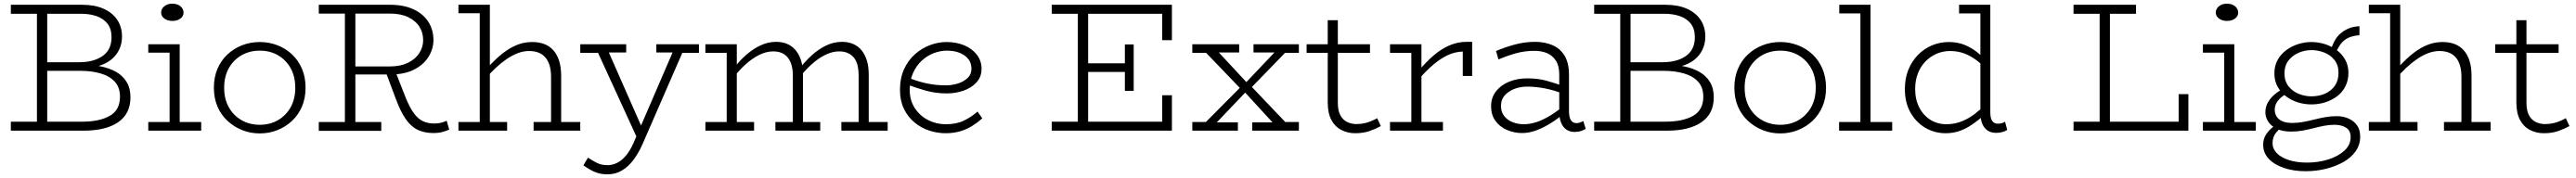

<svg xmlns="http://www.w3.org/2000/svg" viewBox="-20 -712 14022 970"><path d="M39 0V-49H428Q521 -49 577 -80.5Q633 -112 633 -185Q633 -236 604.5 -267Q576 -298 527 -312Q478 -326 418 -326H218V-373H412Q490 -373 538.5 -407Q587 -441 587 -509Q587 -555 565 -583Q543 -611 505.5 -624Q468 -637 421 -637H39V-686H426Q495 -686 543.5 -664.5Q592 -643 618 -604Q644 -565 644 -513Q644 -474 628.5 -441.5Q613 -409 584.5 -386.5Q556 -364 515.5 -352Q475 -340 424 -340V-360Q479 -360 527 -350.5Q575 -341 611.5 -320.5Q648 -300 669 -265.5Q690 -231 690 -182Q690 -92 623 -46Q556 0 436 0ZM181 -28V-660H237V-28Z M903 -7V-471H958V-7ZM787 0V-47H1075V0ZM787 -425V-471H950V-425ZM918 -598Q892 -598 874.5 -611Q857 -624 857 -643Q857 -664 874.5 -678Q892 -692 917 -692Q945 -692 962 -678Q979 -664 979 -643Q979 -624 962 -611Q945 -598 918 -598Z M1394 15Q1343 15 1298 -3Q1253 -21 1218 -53.5Q1183 -86 1163.5 -131.5Q1144 -177 1144 -234Q1144 -291 1163.5 -337Q1183 -383 1218 -415.5Q1253 -448 1298 -465.5Q1343 -483 1394 -483Q1444 -483 1489.5 -465.5Q1535 -448 1569.5 -415.5Q1604 -383 1623.5 -337Q1643 -291 1643 -234Q1643 -177 1623.5 -131.5Q1604 -86 1569.5 -53.5Q1535 -21 1490 -3Q1445 15 1394 15ZM1394 -32Q1450 -32 1493.5 -57.5Q1537 -83 1562 -128Q1587 -173 1587 -234Q1587 -295 1562 -340Q1537 -385 1493.5 -410.5Q1450 -436 1394 -436Q1338 -436 1294 -410.5Q1250 -385 1225 -340Q1200 -295 1200 -234Q1200 -173 1225 -128Q1250 -83 1294 -57.5Q1338 -32 1394 -32Z M1898 -306V-350H2103Q2159 -350 2199.5 -369.5Q2240 -389 2261.5 -422Q2283 -455 2283 -494Q2283 -534 2262.5 -566.5Q2242 -599 2201.5 -618.5Q2161 -638 2103 -638H1715V-686H2102Q2178 -686 2231 -661Q2284 -636 2311.5 -592.5Q2339 -549 2339 -494Q2339 -445 2311.5 -401.5Q2284 -358 2232 -332Q2180 -306 2103 -306ZM1715 1V-47H2055V1ZM1857 -28V-659H1914V-28ZM2338 13Q2291 13 2254.5 -4Q2218 -21 2189 -62Q2160 -103 2134 -174L2080 -318L2131 -325L2187 -182Q2209 -127 2232 -95.5Q2255 -64 2282 -51.5Q2309 -39 2342 -39Q2366 -39 2382 -43.5Q2398 -48 2411 -54L2425 -6Q2411 1 2388.5 7Q2366 13 2338 13Z M2979 0V-293Q2979 -328 2971.5 -354Q2964 -380 2949 -398Q2934 -416 2911.5 -425Q2889 -434 2859 -434Q2829 -434 2798.5 -422.5Q2768 -411 2738 -390.5Q2708 -370 2678.5 -342.5Q2649 -315 2621 -282V-329Q2650 -362 2679.5 -390Q2709 -418 2740.5 -439Q2772 -460 2805.5 -471.5Q2839 -483 2877 -483Q2913 -483 2942 -472Q2971 -461 2991.5 -438Q3012 -415 3023 -380.5Q3034 -346 3034 -298V0ZM2475 0V-47H2740V0ZM2884 0V-47H3138V0ZM2646 -686V0H2591V-640H2475V-686Z M3286 238Q3257 238 3234 231Q3211 224 3191.5 212.5Q3172 201 3155 189L3180 147Q3202 162 3227.5 175Q3253 188 3286 188Q3314 188 3339.5 175Q3365 162 3387 135.5Q3409 109 3427 69L3652 -453H3706L3477 73Q3455 123 3427 160Q3399 197 3364 217.5Q3329 238 3286 238ZM3455 57 3223 -450H3283L3489 18ZM3138 -424V-471H3388V-426H3263L3252 -424ZM3552 -426V-471H3784V-424H3674L3665 -426Z M3819 -424V-471H3980V-424ZM3935 -7V-471H3990V-7ZM3819 0V-47H4084V0ZM4295 -7V-299Q4295 -342 4283 -371.5Q4271 -401 4247.5 -416.5Q4224 -432 4188 -432Q4151 -432 4112.5 -413Q4074 -394 4036.5 -360Q3999 -326 3965 -281V-329Q3998 -374 4036 -408.5Q4074 -443 4116.5 -463.5Q4159 -484 4204 -484Q4238 -484 4264.5 -472.5Q4291 -461 4310 -438.5Q4329 -416 4339.5 -383Q4350 -350 4350 -305V-7ZM4200 0V-47H4444V0ZM4653 -7V-299Q4653 -331 4647 -356Q4641 -381 4627.5 -397.5Q4614 -414 4594 -423Q4574 -432 4547 -432Q4510 -432 4471.5 -413Q4433 -394 4395.5 -360Q4358 -326 4324 -281V-329Q4358 -374 4395.5 -408.5Q4433 -443 4475 -463.5Q4517 -484 4563 -484Q4596 -484 4623 -472.5Q4650 -461 4668.5 -438.5Q4687 -416 4697.5 -383Q4708 -350 4708 -305V-7ZM4559 0V-47H4811V0Z M5126 14Q5080 14 5035.5 -1Q4991 -16 4955.5 -46Q4920 -76 4899 -120Q4878 -164 4878 -221Q4878 -286 4900 -334.5Q4922 -383 4959 -416Q4996 -449 5041 -466Q5086 -483 5131 -483Q5186 -483 5229 -464.5Q5272 -446 5297 -413Q5322 -380 5322 -337Q5322 -293 5294.5 -263Q5267 -233 5224 -218Q5181 -203 5133 -203Q5073 -203 5021 -217.5Q4969 -232 4921 -250L4920 -290Q4971 -269 5021.5 -258Q5072 -247 5126 -247Q5162 -247 5193.5 -257Q5225 -267 5246 -287Q5267 -307 5267 -337Q5267 -383 5229.5 -409.5Q5192 -436 5133 -436Q5097 -436 5061 -422Q5025 -408 4996 -381Q4967 -354 4949 -314Q4931 -274 4931 -222Q4931 -165 4959 -122.5Q4987 -80 5031.5 -57.5Q5076 -35 5127 -35Q5185 -35 5225.5 -54.5Q5266 -74 5300 -104L5326 -67Q5300 -44 5270.5 -25.5Q5241 -7 5205.5 3.5Q5170 14 5126 14Z M5704 0V-49H6305V-193H6358V0ZM5846 -28V-657H5902V-28ZM5880 -320V-367H6128V-320ZM6102 -217V-470H6150V-217ZM6305 -493V-637H5704V-686H6358V-493Z M6522 -26 6749 -255H6754L6935 -446H6995L6773 -217H6766L6584 -26ZM6469 0V-47H6565L6578 -45H6717V0ZM6795 0V-45H6944L6953 -47H7049V0ZM6469 -424V-471H6724V-426H6576L6564 -424ZM6923 -26 6747 -218H6742L6523 -446H6595L6773 -254H6778L6995 -26ZM6802 -426V-471H7049V-424H6954L6941 -426Z M7355 14Q7315 14 7280.5 -3.5Q7246 -21 7226 -58Q7206 -95 7206 -154V-602H7261V-152Q7261 -107 7276 -81.5Q7291 -56 7314 -46Q7337 -36 7360 -36Q7395 -36 7423 -45Q7451 -54 7475 -68L7495 -25Q7468 -10 7434 2Q7400 14 7355 14ZM7091 -424V-471H7436V-424Z M7703 -282V-329Q7742 -375 7782.5 -410Q7823 -445 7868 -464.5Q7913 -484 7962 -484H7992V-298H7941V-431Q7899 -430 7859.5 -411.5Q7820 -393 7781.5 -360.5Q7743 -328 7703 -282ZM7545 0V-47H7833V0ZM7661 -7V-471H7716V-7ZM7545 -424V-471H7714V-424Z M8549 7Q8523 7 8504.5 -6Q8486 -19 8476 -43.5Q8466 -68 8466 -103V-306Q8466 -354 8447 -382.5Q8428 -411 8398 -423Q8368 -435 8331 -435Q8278 -435 8230 -421.5Q8182 -408 8135 -388L8122 -434Q8171 -455 8225 -469.5Q8279 -484 8335 -484Q8387 -484 8429 -466Q8471 -448 8495 -408.5Q8519 -369 8519 -304V-106Q8519 -73 8529.5 -57Q8540 -41 8560 -41Q8571 -41 8580.5 -45Q8590 -49 8597 -52L8610 -10Q8601 -4 8585.5 1.5Q8570 7 8549 7ZM8264 13Q8220 13 8181 -4Q8142 -21 8118.5 -53.5Q8095 -86 8095 -133Q8095 -180 8121.5 -214Q8148 -248 8192.5 -266.5Q8237 -285 8292 -285Q8349 -285 8395 -272.5Q8441 -260 8491 -242V-200Q8436 -221 8389.5 -230Q8343 -239 8298 -240Q8259 -241 8225.5 -229Q8192 -217 8170.5 -193.5Q8149 -170 8149 -134Q8149 -102 8166.5 -79.5Q8184 -57 8212.5 -46Q8241 -35 8273 -35Q8307 -35 8343 -47Q8379 -59 8416.5 -82Q8454 -105 8491 -135L8490 -92Q8454 -62 8416 -38.5Q8378 -15 8339.5 -1Q8301 13 8264 13Z M8656 0V-49H9045Q9138 -49 9194 -80.5Q9250 -112 9250 -185Q9250 -236 9221.5 -267Q9193 -298 9144 -312Q9095 -326 9035 -326H8835V-373H9029Q9107 -373 9155.5 -407Q9204 -441 9204 -509Q9204 -555 9182 -583Q9160 -611 9122.5 -624Q9085 -637 9038 -637H8656V-686H9043Q9112 -686 9160.5 -664.5Q9209 -643 9235 -604Q9261 -565 9261 -513Q9261 -474 9245.5 -441.5Q9230 -409 9201.5 -386.5Q9173 -364 9132.5 -352Q9092 -340 9041 -340V-360Q9096 -360 9144 -350.5Q9192 -341 9228.5 -320.5Q9265 -300 9286 -265.5Q9307 -231 9307 -182Q9307 -92 9240 -46Q9173 0 9053 0ZM8798 -28V-660H8854V-28Z M9669 15Q9618 15 9573 -3Q9528 -21 9493 -53.5Q9458 -86 9438.5 -131.5Q9419 -177 9419 -234Q9419 -291 9438.5 -337Q9458 -383 9493 -415.5Q9528 -448 9573 -465.5Q9618 -483 9669 -483Q9719 -483 9764.5 -465.5Q9810 -448 9844.5 -415.5Q9879 -383 9898.5 -337Q9918 -291 9918 -234Q9918 -177 9898.5 -131.5Q9879 -86 9844.5 -53.5Q9810 -21 9765 -3Q9720 15 9669 15ZM9669 -32Q9725 -32 9768.5 -57.5Q9812 -83 9837 -128Q9862 -173 9862 -234Q9862 -295 9837 -340Q9812 -385 9768.5 -410.5Q9725 -436 9669 -436Q9613 -436 9569 -410.5Q9525 -385 9500 -340Q9475 -295 9475 -234Q9475 -173 9500 -128Q9525 -83 9569 -57.5Q9613 -32 9669 -32Z M10105 -7V-686H10160V-7ZM9989 0V-47H10278V0ZM9990 -639V-686H10158V-639Z M10569 14Q10509 14 10458.5 -15.5Q10408 -45 10377.5 -99Q10347 -153 10347 -226Q10347 -285 10366 -332Q10385 -379 10418.5 -413Q10452 -447 10495 -465Q10538 -483 10586 -483Q10633 -483 10670.5 -468Q10708 -453 10739 -428.5Q10770 -404 10795 -376V-331Q10769 -359 10738.5 -382.5Q10708 -406 10672 -420Q10636 -434 10593 -434Q10554 -434 10519.5 -419Q10485 -404 10458.5 -376.5Q10432 -349 10417.5 -311Q10403 -273 10403 -227Q10403 -168 10426.5 -124Q10450 -80 10489.5 -57Q10529 -34 10577 -35Q10621 -36 10658.5 -51.5Q10696 -67 10728.5 -92Q10761 -117 10788 -145V-96Q10770 -77 10746.5 -58Q10723 -39 10696 -22.5Q10669 -6 10637.5 4Q10606 14 10569 14ZM10844 12Q10803 12 10780.5 -16.5Q10758 -45 10758 -98V-686H10812V-100Q10812 -66 10823 -52Q10834 -38 10852 -38Q10865 -38 10875.5 -41Q10886 -44 10892 -49L10904 -4Q10894 3 10878 7.5Q10862 12 10844 12ZM10642 -639V-686H10809V-639Z M11265 0V-49H11837V-199H11890V0ZM11407 -28V-657H11463V-28ZM11265 -637V-686H11605V-637Z M12085 -7V-471H12140V-7ZM11969 0V-47H12257V0ZM11969 -425V-471H12132V-425ZM12100 -598Q12074 -598 12056.5 -611Q12039 -624 12039 -643Q12039 -664 12056.5 -678Q12074 -692 12099 -692Q12127 -692 12144 -678Q12161 -664 12161 -643Q12161 -624 12144 -611Q12127 -598 12100 -598Z M12528 221Q12462 221 12409.5 203Q12357 185 12327 153Q12297 121 12297 77Q12297 46 12312 22Q12327 -2 12348 -18Q12369 -34 12387 -42L12418 -27Q12390 -16 12369 8.5Q12348 33 12348 68Q12348 99 12371.5 123Q12395 147 12437.5 160.5Q12480 174 12536 174Q12597 174 12651 157Q12705 140 12739 109Q12773 78 12773 34Q12773 0 12748.5 -16Q12724 -32 12685 -32Q12657 -32 12628.5 -26.5Q12600 -21 12571 -13.5Q12542 -6 12512.5 -0.5Q12483 5 12450 5Q12401 5 12370 -10.5Q12339 -26 12324 -50Q12309 -74 12309 -100Q12309 -131 12324 -156Q12339 -181 12362.5 -200Q12386 -219 12412 -231L12445 -214Q12422 -202 12402 -187Q12382 -172 12371 -154Q12360 -136 12360 -113Q12360 -94 12370 -77.5Q12380 -61 12401 -51.5Q12422 -42 12456 -42Q12485 -42 12515 -47.5Q12545 -53 12574.5 -60.5Q12604 -68 12634.5 -73.5Q12665 -79 12697 -79Q12734 -79 12763 -65.5Q12792 -52 12808.5 -28Q12825 -4 12825 32Q12825 77 12800.5 112Q12776 147 12733.5 171Q12691 195 12638 208Q12585 221 12528 221ZM12559 -143Q12522 -143 12486.5 -154Q12451 -165 12422 -186.5Q12393 -208 12375.5 -239.5Q12358 -271 12358 -312Q12358 -354 12376 -386Q12394 -418 12423.5 -439.5Q12453 -461 12488.5 -472Q12524 -483 12559 -483Q12596 -483 12631.5 -472Q12667 -461 12696 -440Q12725 -419 12743 -387.5Q12761 -356 12761 -315Q12761 -274 12744.5 -241.5Q12728 -209 12699.5 -187.5Q12671 -166 12635 -154.5Q12599 -143 12559 -143ZM12559 -187Q12601 -187 12634.5 -202Q12668 -217 12687.5 -245.5Q12707 -274 12707 -315Q12707 -357 12685.5 -384.5Q12664 -412 12630 -425.5Q12596 -439 12559 -439Q12524 -439 12490 -424.5Q12456 -410 12434.5 -382Q12413 -354 12413 -312Q12413 -270 12434.5 -242.5Q12456 -215 12489.5 -201Q12523 -187 12559 -187ZM12689 -418 12666 -442Q12675 -471 12688.5 -494Q12702 -517 12722 -533Q12742 -549 12766.5 -558.5Q12791 -568 12821 -569V-520Q12772 -517 12742 -495Q12712 -473 12689 -418Z M13376 0V-293Q13376 -328 13368.5 -354Q13361 -380 13346 -398Q13331 -416 13308.5 -425Q13286 -434 13256 -434Q13226 -434 13195.5 -422.5Q13165 -411 13135 -390.5Q13105 -370 13075.5 -342.5Q13046 -315 13018 -282V-329Q13047 -362 13076.5 -390Q13106 -418 13137.5 -439Q13169 -460 13202.5 -471.5Q13236 -483 13274 -483Q13310 -483 13339 -472Q13368 -461 13388.5 -438Q13409 -415 13420 -380.5Q13431 -346 13431 -298V0ZM12872 0V-47H13137V0ZM13281 0V-47H13535V0ZM13043 -686V0H12988V-640H12872V-686Z M13824 14Q13784 14 13749.5 -3.5Q13715 -21 13695 -58Q13675 -95 13675 -154V-602H13730V-152Q13730 -107 13745 -81.5Q13760 -56 13783 -46Q13806 -36 13829 -36Q13864 -36 13892 -45Q13920 -54 13944 -68L13964 -25Q13937 -10 13903 2Q13869 14 13824 14ZM13560 -424V-471H13905V-424Z"/></svg>

Font: BioRhyme ExtraBold Light
Style: Regular
Weight: 300
Version: Version 1.600;gftools[0.9.33]